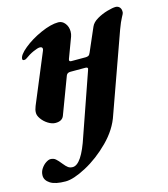

<svg xmlns="http://www.w3.org/2000/svg" viewBox="-115 -522 783 897"><g transform="rotate(-15 276.5 -73.5)"><path d="M-6 236Q-6 218 4 203Q14 188 27 179.5Q40 171 49 171Q64 171 74 179.5Q84 188 99 207Q110 221 119 227.5Q128 234 141 234Q184 234 225 108L327 -185Q329 -191 329 -192Q329 -199 317 -199H245Q230 -199 225 -187L158 -9Q149 14 117 14Q100 14 81.5 2.5Q63 -9 51 -26Q39 -43 40 -57Q40 -70 47 -87L146 -325Q149 -331 149 -336Q149 -346 136 -346Q126 -346 104.5 -336.5Q83 -327 63 -312Q58 -308 51 -308Q43 -308 43 -315Q43 -334 79 -363.5Q115 -393 164.5 -415Q214 -437 250 -437Q269 -437 282 -420.5Q295 -404 295 -381Q295 -368 291 -357L254 -258Q253 -256 253 -253Q253 -246 263 -246H332Q340 -246 345.5 -249Q351 -252 355 -262L404 -375Q412 -394 436 -408Q460 -422 486.5 -429.5Q513 -437 527 -437Q540 -437 547.5 -427.5Q555 -418 553 -402Q553 -399 543.5 -382Q534 -365 521 -330L386 48Q365 113 309.5 168.5Q254 224 192 257Q130 290 92 290Q42 290 18 274.5Q-6 259 -6 236Z"/></g></svg>

Font: EB Garamond ExtraBold
Style: Italic
Weight: 800
Italic angle: -17.2°
Designer: Georg Duffner and Octavio Pardo
Foundry: Georg Duffner
Version: Version 1.000